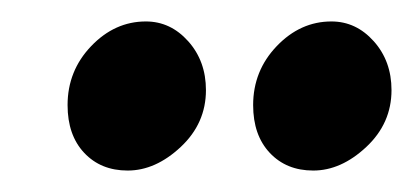

<svg xmlns="http://www.w3.org/2000/svg" viewBox="-20 -690 385 179"><path d="M272 -531Q247 -531 231.5 -547.5Q216 -564 216 -592Q216 -624 238 -647Q260 -670 289 -670Q312 -670 328.5 -651.5Q345 -633 345 -606Q345 -575 321.5 -553Q298 -531 272 -531ZM99 -531Q74 -531 58.5 -547.5Q43 -564 43 -592Q43 -624 65 -647Q87 -670 116 -670Q139 -670 155.5 -651.5Q172 -633 172 -606Q172 -575 148.5 -553Q125 -531 99 -531Z"/></svg>

Font: Overlock
Style: Bold Italic
Weight: 700
Designer: Dario Muhafara
Foundry: Dario Manuel Muhafara
Version: Version 1.002